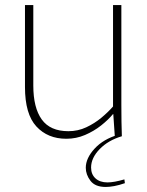

<svg xmlns="http://www.w3.org/2000/svg" viewBox="-20 -540 582 761"><path d="M243 10Q169 10 124 -39Q79 -88 79 -195V-520H112V-201Q112 -113 145.5 -66.5Q179 -20 251 -20Q289 -20 322 -35.5Q355 -51 382 -73.5Q409 -96 428 -118V-520H461V-125Q461 -87 461.5 -58Q462 -29 463 0H435L429 -88H428Q409 -65 380.5 -42.5Q352 -20 317 -5Q282 10 243 10ZM399 201Q357 201 338.5 176.5Q320 152 320 125Q320 87 355 49Q390 11 449 -6L463 0Q409 16 375 51Q341 86 341 124Q341 151 358.5 167Q376 183 406 183Q432 183 473 171L475 186Q452 194 433 197.5Q414 201 399 201Z"/></svg>

Font: Murecho ExtraLight
Style: Regular
Weight: 200
Designer: Neil Summerour
Foundry: Positype
Version: Version 1.010; ttfautohint (v1.8.3)